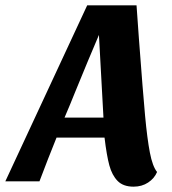

<svg xmlns="http://www.w3.org/2000/svg" viewBox="-64 -680 646 720"><path d="M437 20Q398 20 377 -1.5Q356 -23 346 -60Q336 -97 328 -164H148Q116 -85 84 0H-44L263 -660H448L457 -534Q472 -333 480 -246.5Q488 -160 498 -108Q508 -56 525 -35Q515 -11 491.5 4.5Q468 20 437 20ZM217 -333Q208 -311 198.5 -287.5Q189 -264 178 -239H324L307 -549Q268 -458 217 -333Z"/></svg>

Font: Sansita
Style: Bold Italic
Weight: 700
Italic angle: -11°
Designer: Pablo Cosgaya
Foundry: Omnibus-Type
Version: Version 1.006